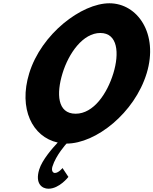

<svg xmlns="http://www.w3.org/2000/svg" viewBox="-20 -860 935 1170"><path d="M360.9 -413C398.5 -536 485.6 -659 591.3 -659C697.8 -659 708.3 -536 670.7 -413C633.1 -290 550.3 -167 440.9 -167C328.7 -167 323.2 -290 360.9 -413ZM157.9 -413C92.1 -197.9 176.5 -25.8 331.8 8.7C299.6 42.8 236.6 114.9 218.9 173C192.3 260 237.1 290 275 290C342 290 396.8 218 396.8 218L360.9 164C360.9 164 337.1 194 314.5 194C302.1 194 291.8 180 299.5 155C320.9 85 385.3 15 385.3 15C564.8 15 800 -172 873.7 -413C947.4 -654 818.2 -840 646.7 -840C477.4 -840 231.5 -654 157.9 -413Z"/></svg>

Font: Hussar
Style: BdSuprConOblThree
Weight: 700
Foundry: Cannot Into Space Fonts
Version: Version 2.00